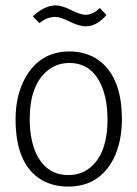

<svg xmlns="http://www.w3.org/2000/svg" viewBox="-20 -688 512 716"><path d="M235.4 -35.2Q143.6 -35.2 107.4 -133.8Q90.8 -181.6 90.8 -243.2Q90.8 -370.1 157.2 -424.8Q192.4 -453.1 238.3 -453.1Q329.1 -453.1 364.3 -353.5Q380.9 -305.7 380.9 -243.2Q380.9 -110.4 310.5 -58.6Q278.3 -35.2 235.4 -35.2ZM239.3 -496.1Q128.9 -496.1 74.2 -397.5Q38.1 -333 38.1 -243.2Q38.1 -74.2 135.7 -16.6Q178.7 7.8 234.4 7.8Q348.6 7.8 402.3 -93.8Q434.6 -157.2 434.6 -243.2Q434.6 -403.3 344.7 -465.8Q299.8 -496.1 239.3 -496.1ZM297.9 -632.8Q280.3 -632.8 241.2 -652.3Q211.9 -667 188.5 -668Q144.5 -667 102.5 -627L127 -601.6Q155.3 -625 186.5 -625Q205.1 -625 244.1 -605.5Q276.4 -589.8 300.8 -589.8Q341.8 -590.8 377 -631.8L352.5 -658.2Q326.2 -632.8 297.9 -632.8Z"/></svg>

Font: Yaldevi Colombo Light
Style: Regular
Weight: 300
Designer: Sol Matas, Denzil Rajitha, Kosala Senevirathne and Pathum Egodawatta
Foundry: Mooniak
Version: Version 1.020 ; ttfautohint (v1.6)